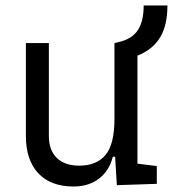

<svg xmlns="http://www.w3.org/2000/svg" viewBox="-20 -676 636 706"><path d="M250.5 9.8Q166.5 9.8 120.8 -38.8Q75.2 -87.4 75.2 -175.8V-517.6H159.7V-175.8Q159.7 -123.5 189 -95.2Q218.3 -66.9 271.5 -66.9Q335.4 -66.9 368.2 -106.4Q400.9 -146 400.9 -239.3V-517.6H401.4L420.9 -522.5Q466.3 -533.7 487.3 -565.9Q508.3 -598.1 508.3 -655.8H595.7Q595.7 -584 569.1 -539.1Q542.5 -494.1 485.4 -471.2V-74.2L556.6 -65.4V0L409.7 4.9L403.3 -99.6H395Q381.3 -47.4 343.5 -18.8Q305.7 9.8 250.5 9.8Z"/></svg>

Font: Cascadia Code NF SemiLight
Style: Regular
Weight: 350
Monospace: yes
Designer: Aaron Bell
Foundry: Saja Typeworks
Version: Version 2404.023; ttfautohint (v1.8.4)